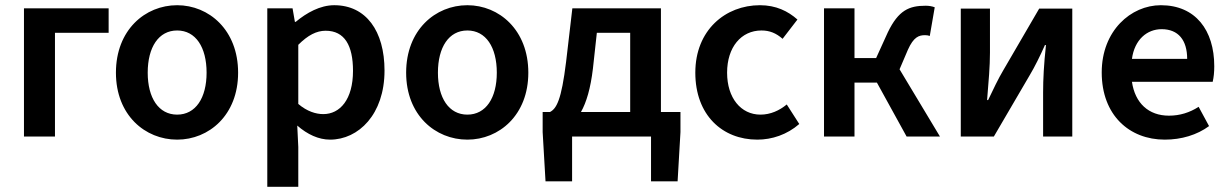

<svg xmlns="http://www.w3.org/2000/svg" viewBox="-20 -524 4717 737"><path d="M72 0H191V-398H397V-492H72Z M660 12C782 12 894 -82 894 -245C894 -409 782 -504 660 -504C537 -504 425 -409 425 -245C425 -82 537 12 660 12ZM660 -84C589 -84 547 -148 547 -245C547 -343 589 -407 660 -407C731 -407 773 -343 773 -245C773 -148 731 -84 660 -84Z M1006 193H1125V40L1121 -42C1160 -8 1203 12 1247 12C1356 12 1456 -85 1456 -253C1456 -405 1385 -504 1263 -504C1209 -504 1157 -475 1115 -440H1112L1103 -492H1006ZM1221 -86C1193 -86 1159 -96 1125 -125V-352C1162 -389 1195 -406 1230 -406C1303 -406 1335 -349 1335 -252C1335 -142 1285 -86 1221 -86Z M1774 12C1896 12 2008 -82 2008 -245C2008 -409 1896 -504 1774 -504C1651 -504 1539 -409 1539 -245C1539 -82 1651 12 1774 12ZM1774 -84C1703 -84 1661 -148 1661 -245C1661 -343 1703 -407 1774 -407C1845 -407 1887 -343 1887 -245C1887 -148 1845 -84 1774 -84Z M2256 -261 2271 -398H2399V-94H2210C2231 -131 2247 -185 2256 -261ZM2176 0H2479V172H2581L2592 -17V-94H2517V-492H2177L2153 -287C2135 -139 2116 -107 2091 -94H2063V-17L2074 172H2176Z M2887 12C2943 12 3001 -7 3048 -48L3000 -123C2972 -100 2938 -84 2899 -84C2824 -84 2771 -148 2771 -245C2771 -343 2825 -407 2903 -407C2934 -407 2959 -397 2984 -375L3041 -449C3005 -481 2959 -504 2897 -504C2765 -504 2649 -409 2649 -245C2649 -82 2753 12 2887 12Z M3143 0H3260V-207H3346L3460 0H3588L3433 -258L3465 -333C3487 -382 3507 -389 3531 -389C3538 -389 3543 -388 3549 -386L3568 -496C3558 -500 3546 -502 3533 -502C3470 -502 3429 -485 3388 -400L3343 -301H3260V-492H3143Z M3668 0H3795L3933 -236C3951 -266 3973 -310 3991 -351H3995C3987 -278 3984 -220 3984 -169V0H4096V-491H3969L3831 -254C3813 -224 3791 -178 3773 -140H3769C3775 -212 3780 -270 3780 -322V-491H3668Z M4451 12C4515 12 4575 -6 4621 -40L4581 -114C4547 -92 4509 -80 4467 -80C4389 -80 4337 -128 4325 -210H4635C4639 -228 4641 -246 4641 -270C4641 -408 4569 -504 4436 -504C4321 -504 4209 -406 4209 -246C4209 -82 4315 12 4451 12ZM4325 -298C4335 -372 4383 -412 4439 -412C4503 -412 4537 -370 4537 -298Z"/></svg>

Font: Source Sans Pro Semibold
Style: Regular
Weight: 600
Designer: Paul D. Hunt
Foundry: Adobe Systems Incorporated
Version: Version 3.006;hotconv 1.0.111;makeotfexe 2.5.65597